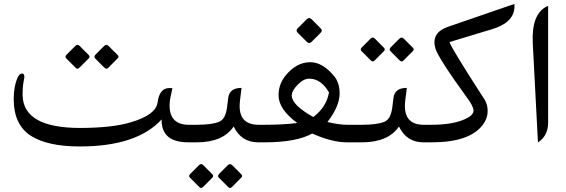

<svg xmlns="http://www.w3.org/2000/svg" viewBox="-20 -725 2881 978"><path d="M960 0V-89.4H942.4C876.5 -89.4 843.8 -122.1 843.8 -188C843.8 -191.4 843.8 -195.3 844.2 -198.7C845.2 -215.8 850.1 -241.2 858.4 -275.9L845.7 -276.4H842.3C808.6 -276.4 789.1 -252 782.7 -203.1C777.3 -161.1 731.9 -127.4 646.5 -102.1C583.5 -83 498 -73.7 391.1 -73.2H389.6C195.8 -73.2 97.7 -128.4 95.2 -239.3V-250C95.2 -273.9 97.2 -295.4 101.1 -314C103 -322.3 104 -328.6 104 -334C104 -344.2 100.6 -349.6 94.2 -350.6H92.8C83.5 -350.6 75.7 -343.3 68.8 -328.1C56.6 -300.3 50.3 -265.1 49.8 -222.7V-219.7C49.8 -133.3 79.1 -70.8 137.2 -33.2C194.3 2.9 277.3 21 385.3 21H387.2C580.6 21 719.2 -24.9 803.2 -116.7V-112.8C803.2 -37.6 848.6 0 939.5 0ZM386.2 -490.7C382.3 -494.6 378.4 -496.6 374.5 -496.6C371.1 -496.6 367.2 -494.6 363.8 -491.2L318.8 -446.3C315.4 -442.9 313.5 -439 313.5 -435.5C313.5 -433.1 314.9 -430.2 317.4 -427.7L365.2 -379.9C368.7 -376.5 371.6 -375 374.5 -375C377.9 -375 380.9 -376.5 384.3 -379.9L432.1 -427.7C434.6 -430.2 436 -433.1 436 -436C436 -439 434.6 -441.9 431.6 -444.8ZM533.2 -490.7C529.3 -494.6 525.4 -496.6 521.5 -496.6C518.1 -496.6 514.2 -494.6 510.7 -491.2L466.3 -446.8C462.9 -442.9 460.9 -439 460.9 -435.5C460.9 -432.6 462.4 -429.7 464.8 -427.2L512.2 -379.9C515.6 -376.5 518.6 -375 522 -375C525.4 -375 528.3 -376.5 531.7 -379.9L579.1 -427.7C582 -430.7 583.5 -433.6 583.5 -436C583.5 -439 582 -441.9 579.1 -444.8Z M1314.9 -89.4H1297.4C1232.9 -89.4 1200.7 -121.1 1200.7 -184.6C1200.7 -193.8 1201.2 -204.1 1202.6 -214.4L1210.4 -277.3L1203.1 -276.9C1167 -275.4 1147 -258.8 1142.6 -227.1L1136.2 -176.3C1130.9 -137.2 1117.7 -113.3 1095.7 -104.5C1070.3 -94.2 1032.2 -89.4 981.4 -89.4H935.5V0H981.9C1071.3 0 1133.8 -26.9 1170.4 -80.6C1196.3 -26.9 1237.8 0 1294.9 0H1314.9ZM1016.1 116.7C1012.2 112.8 1008.3 110.8 1004.4 110.8C1001 110.8 997.1 112.8 993.7 116.2L948.7 161.1C945.3 164.6 943.4 168.5 943.4 171.9C943.4 174.3 944.8 177.2 947.3 179.7L995.1 227.5C998.5 231 1001.5 232.4 1004.4 232.4C1007.8 232.4 1010.7 231 1014.2 227.5L1062 179.7C1064.5 177.2 1065.9 174.3 1065.9 171.4C1065.9 168.5 1064.5 165.5 1061.5 162.6ZM1163.1 116.7C1159.2 112.8 1155.3 110.8 1151.4 110.8C1147.9 110.8 1144 112.8 1140.6 116.2L1096.2 160.6C1092.8 164.6 1090.8 168.5 1090.8 171.9C1090.8 174.8 1092.3 177.7 1094.7 180.2L1142.1 227.5C1145.5 231 1148.4 232.4 1151.9 232.4C1155.3 232.4 1158.2 231 1161.6 227.5L1209 179.7C1211.9 177.2 1213.4 174.3 1213.4 171.4C1213.4 168.5 1211.9 165.5 1209 162.6Z M1801.8 0V-89.4H1750C1721.2 -89.4 1687.5 -94.2 1647.9 -103.5C1689 -156.7 1709.5 -205.1 1710 -247.6V-249.5C1710 -284.2 1701.2 -312.5 1684.1 -334.5C1644.5 -383.8 1603 -408.2 1560.5 -408.2H1559.1C1513.2 -407.7 1471.7 -385.3 1435.1 -340.8C1411.1 -311.5 1398.9 -277.8 1398.9 -239.7C1398.9 -191.9 1430.7 -145 1494.1 -98.6C1446.3 -92.3 1390.6 -89.4 1326.7 -89.4H1290.5V0H1327.1C1436 0 1517.1 -15.1 1570.3 -44.9C1636.7 -15.1 1695.8 0 1747.6 0ZM1568.4 -626C1564 -630.4 1559.1 -632.8 1554.7 -632.8C1550.3 -632.8 1546.4 -630.9 1542 -626.5L1497.6 -582C1493.2 -577.6 1490.7 -573.2 1490.7 -569.3C1490.7 -565.4 1492.7 -562 1496.1 -558.6L1543.5 -511.2C1547.4 -507.8 1551.3 -505.9 1554.7 -505.9C1558.6 -505.9 1562.5 -507.8 1566.4 -511.2L1614.3 -559.1C1617.7 -562.5 1619.1 -565.9 1619.1 -569.3C1619.1 -572.8 1617.2 -576.7 1613.8 -580.1ZM1575.7 -128.9C1502.9 -169.9 1466.3 -206.1 1466.3 -237.8V-238.8C1466.3 -254.9 1476.6 -273.4 1496.6 -293.9C1516.1 -314 1535.6 -324.2 1554.7 -324.2H1556.6C1595.7 -323.7 1628.9 -300.3 1655.8 -254.4C1647.5 -204.6 1620.6 -162.6 1575.7 -128.9Z M2156.7 -89.4H2139.2C2074.7 -89.4 2042.5 -121.1 2042.5 -184.6C2042.5 -193.8 2043 -204.1 2044.4 -214.4L2052.2 -277.3L2044.9 -276.9C2008.8 -275.4 1988.8 -258.8 1984.4 -227.1L1978 -176.3C1972.7 -137.2 1959.5 -113.3 1937.5 -104.5C1912.1 -94.2 1874 -89.4 1823.2 -89.4H1777.3V0H1823.7C1913.1 0 1975.6 -26.9 2012.2 -80.6C2038.1 -26.9 2079.6 0 2136.7 0H2156.7ZM1890.1 -527.8C1886.2 -531.7 1882.3 -533.7 1878.4 -533.7C1875 -533.7 1871.1 -531.7 1867.7 -528.3L1822.8 -483.4C1819.3 -480 1817.4 -476.1 1817.4 -472.7C1817.4 -470.2 1818.8 -467.3 1821.3 -464.8L1869.1 -417C1872.6 -413.6 1875.5 -412.1 1878.4 -412.1C1881.8 -412.1 1884.8 -413.6 1888.2 -417L1936 -464.8C1938.5 -467.3 1939.9 -470.2 1939.9 -473.1C1939.9 -476.1 1938.5 -479 1935.5 -481.9ZM2037.1 -527.8C2033.2 -531.7 2029.3 -533.7 2025.4 -533.7C2022 -533.7 2018.1 -531.7 2014.6 -528.3L1970.2 -483.9C1966.8 -480 1964.8 -476.1 1964.8 -472.7C1964.8 -469.7 1966.3 -466.8 1968.8 -464.4L2016.1 -417C2019.5 -413.6 2022.5 -412.1 2025.9 -412.1C2029.3 -412.1 2032.2 -413.6 2035.6 -417L2083 -464.8C2085.9 -467.8 2087.4 -470.7 2087.4 -473.1C2087.4 -476.1 2085.9 -479 2083 -481.9Z M2178.7 0C2306.2 0 2392.1 -28.8 2437.5 -86.9C2451.7 -105 2460.4 -124 2462.9 -144C2466.3 -172.9 2460.9 -198.2 2446.8 -220.2C2336.9 -389.6 2277.8 -486.8 2269.5 -510.7L2484.4 -575.7C2562 -598.6 2600.6 -637.7 2600.6 -692.9V-705.1L2261.7 -588.4C2204.6 -568.8 2183.1 -532.7 2197.3 -480C2205.6 -448.2 2262.2 -360.4 2367.2 -215.8C2381.3 -195.8 2389.2 -179.7 2391.6 -166.5C2394 -150.9 2383.8 -136.7 2360.4 -124C2317.9 -101.1 2256.8 -89.4 2178.2 -89.4H2132.3V0H2178.7Z M2762.7 -690.9C2711.9 -664.6 2689 -602.5 2693.8 -504.4L2720.2 0.5C2754.9 -22 2772 -55.7 2772 -100.6V-695.3Z"/></svg>

Font: Gandom
Style: Regular
Weight: 400
Foundry: DejaVu fonts team - Redesigned by Saber Rastikerdar - Based on Samim Font
Version: Version 0.8